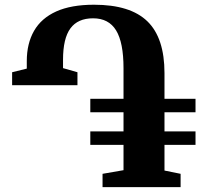

<svg xmlns="http://www.w3.org/2000/svg" viewBox="-20 -772 893 792"><path d="M403 0V-55L489.5 -70V-174.5H352.5V-230H489.5V-309H352.5V-364.5H489.5V-490.5Q489.5 -596.5 459 -646.5Q428.5 -696.5 364 -696.5Q301 -696.5 270.5 -655Q240 -613.5 240 -525.5V-491L299.5 -474V-420.5H30V-474L90.5 -489V-520Q90.5 -592.5 120.5 -644.8Q150.5 -697 212 -724.8Q273.5 -752.5 368 -752.5Q517.5 -752.5 588 -684Q658.5 -615.5 658.5 -470.5V-364.5H786.5V-309H658.5V-230H786.5V-174.5H658.5V-68.5L725 -55V0Z"/></svg>

Font: Merriweather 48pt ExtraBold
Style: Regular
Weight: 800
Version: Version 2.100